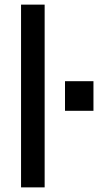

<svg xmlns="http://www.w3.org/2000/svg" viewBox="-20 -810 472 830"><path d="M71 0V-790H173V0ZM261 -331V-459H384V-331Z"/></svg>

Font: BDO Grotesk
Style: Regular
Weight: 400
Designer: Deni Anggara
Foundry: Lokal Container
Version: Version 2.000